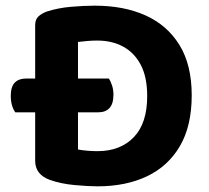

<svg xmlns="http://www.w3.org/2000/svg" viewBox="-20 -642 736 677"><path d="M186 -365V-246H327Q352 -246 366 -261Q380 -276 380 -308Q380 -326 375 -341Q370 -356 364 -365ZM210 -246V-365H71Q46 -365 32 -350.5Q18 -336 18 -304Q18 -285 22.5 -270Q27 -255 34 -246ZM499 -303Q499 -207 451.5 -158Q404 -109 324 -109Q308 -109 288.5 -110.5Q269 -112 255 -115V-494Q271 -496 288 -497.5Q305 -499 323 -499Q375 -499 414.5 -477.5Q454 -456 476.5 -413Q499 -370 499 -303ZM656 -306Q656 -413 613 -483Q570 -553 493.5 -587.5Q417 -622 314 -622Q276 -622 230 -618Q184 -614 144 -601Q126 -594 115 -583.5Q104 -573 104 -553V-75Q104 -27 155 -8Q194 6 242.5 10.5Q291 15 324 15Q424 15 498.5 -20.5Q573 -56 614.5 -127Q656 -198 656 -306Z"/></svg>

Font: Baloo Bhaijaan 2
Style: Bold
Weight: 700
Designer: Sanskriti Dholi, Noopur Datye and Ek Type
Foundry: Ek Type
Version: Version 1.701